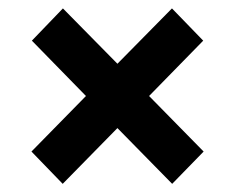

<svg xmlns="http://www.w3.org/2000/svg" viewBox="-20 -481 562 459"><path d="M185.5 -251.5 56.2 -383.8 130.4 -460.9 260.7 -328.6 391.1 -460.9 465.8 -383.8 336.4 -251.5 466.8 -118.7 391.6 -41.5 260.7 -174.8 129.9 -41.5 55.2 -118.7Z"/></svg>

Font: Vazirmatn RD FD
Style: Bold
Weight: 700
Designer: Saber Rastikerdar
Foundry: Saber Rastikerdar
Version: Version 33.003